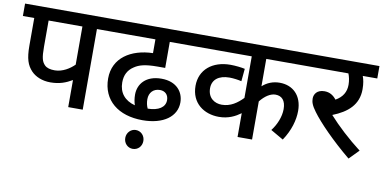

<svg xmlns="http://www.w3.org/2000/svg" viewBox="-76 -845 2522 1264"><g transform="rotate(10 1184.5 -212.5)"><path d="M495 -539H596V-622H0V-539H76V-354C76 -267 91 -225 125 -189C153 -160 198 -140 253 -140C315 -140 357 -157 398 -181V0H495ZM398 -539V-284C368 -254 320 -223 268 -223C237 -223 215 -229 200 -244C180 -265 172 -288 172 -364V-539Z M894 0C1035 0 1120 -65 1120 -158C1120 -227 1073 -291 971 -291C867 -291 817 -229 817 -158C817 -132 821 -109 828 -88C759 -106 720 -153 720 -222C720 -273 740 -308 777 -332C808 -353 847 -365 931 -365H982V-539H1170V-622H581V-539H886V-447C740 -443 624 -370 624 -232C624 -85 733 0 894 0ZM902 -142C902 -186 930 -216 974 -216C1008 -216 1031 -194 1031 -158C1031 -110 987 -82 915 -81C906 -100 902 -120 902 -142ZM803 134C803 170 830 197 863 197C898 197 924 170 924 134C924 99 898 71 863 71C830 71 803 99 803 134Z M1951 -539V-622H1156V-539H1530V-261C1493 -223 1449 -191 1390 -191C1342 -191 1296 -220 1296 -285C1296 -342 1338 -376 1411 -376C1436 -376 1471 -371 1491 -366L1499 -450C1478 -455 1435 -460 1402 -460C1282 -460 1199 -392 1199 -284C1199 -168 1286 -109 1385 -109C1449 -109 1494 -133 1530 -159V0H1627V-255C1659 -295 1695 -318 1728 -318C1770 -318 1797 -291 1797 -233C1797 -181 1773 -125 1741 -84L1826 -35C1873 -105 1893 -177 1893 -238C1893 -341 1830 -400 1742 -400C1697 -400 1658 -384 1627 -356V-539Z M2337 -51C2256 -113 2176 -187 2119 -251C2218 -290 2286 -348 2286 -452C2286 -490 2280 -518 2272 -539H2369V-622H1936V-539H2176C2184 -520 2190 -493 2190 -465C2190 -417 2168 -380 2122 -354C2101 -381 2076 -396 2042 -396C1992 -396 1973 -364 1973 -336C1973 -313 1979 -291 2009 -251C2055 -188 2155 -85 2274 13Z"/></g></svg>

Font: Noto Sans Devanagari UI Medium
Style: Regular
Weight: 500
Designer: Jelle Bosma - Monotype Design Team
Foundry: Monotype Imaging Inc.
Version: Version 2.004